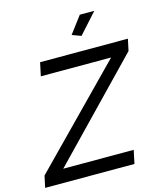

<svg xmlns="http://www.w3.org/2000/svg" viewBox="-165 -1014 949 1111"><g transform="rotate(-15 309.0 -458.0)"><path d="M397 -795 343 -815 419 -916H506ZM-19 -70 530 -630H109L126 -710H652L637 -640L96 -80H518L501 0H-34Z"/></g></svg>

Font: PTCRaleway Medium
Style: Italic
Weight: 500
Italic angle: -12°
Designer: Matt McInerney, Pablo Impallari, Rodrigo Fuenzalida
Foundry: Matt McInerney, Pablo Impallari, Rodrigo Fuenzalida
Version: Version 3.000g; ttfautohint (v1.5) -l 8 -r 28 -G 28 -x 14 -D